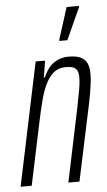

<svg xmlns="http://www.w3.org/2000/svg" viewBox="-55 -758 441 793"><g transform="rotate(-5 166.0 -361.5)"><path d="M-2 0 105 -510H144L133 -441H137Q146 -462 159 -479Q172 -496 193 -507Q214 -518 243 -518Q272 -518 290.5 -510Q309 -502 317.5 -485Q326 -468 326 -438Q326 -417 322 -389Q318 -361 311 -325L242 0H196L261 -311Q269 -352 274 -380Q279 -408 279 -427Q279 -447 273.5 -457.5Q268 -468 256.5 -472Q245 -476 226 -476Q196 -476 176 -459Q156 -442 142 -412.5Q128 -383 118.5 -345.5Q109 -308 100 -266L44 0ZM210 -586V-591L252 -723H303V-718L243 -586Z"/></g></svg>

Font: Saira UltraCondensed Light
Style: Italic
Weight: 300
Width: 1
Italic angle: -12°
Designer: Hector Gatti with collaboration of the Omnibus-Type team
Foundry: Omnibus-Type
Version: Version 1.101